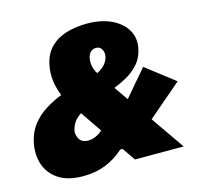

<svg xmlns="http://www.w3.org/2000/svg" viewBox="-107 -844 1014 974"><g transform="rotate(-15 400.0 -357.5)"><path d="M214 14Q133 14 84.5 -18.5Q36 -51 19 -103.8Q2 -156.5 15 -217Q26 -269 55.2 -306.2Q84.5 -343.5 125.2 -369.2Q166 -395 211.5 -412.5Q196 -449.5 190.2 -492Q184.5 -534.5 193 -575Q205.5 -634 240.5 -667.5Q275.5 -701 325 -715Q374.5 -729 431 -729Q503 -729 556.8 -704.2Q610.5 -679.5 636.2 -636Q662 -592.5 650 -537Q640 -490.5 612 -459.8Q584 -429 548.8 -409.5Q513.5 -390 481.5 -378L532 -305Q561.5 -339.5 591 -374.2Q620.5 -409 650 -443L800 -327Q755.5 -289 711 -251Q666.5 -213 622.5 -175Q652.5 -131.5 682.8 -88Q713 -44.5 744 0H488Q476.5 -17 464.8 -34Q453 -51 441.5 -68H429Q385.5 -28.5 332.5 -7.2Q279.5 14 214 14ZM400 -559Q395.5 -539 398.8 -517.8Q402 -496.5 416.5 -472.5Q445.5 -487.5 459.8 -504.8Q474 -522 479 -544Q483 -563.5 473.2 -580.8Q463.5 -598 444 -598Q410 -598 400 -559ZM231 -226Q224.5 -203 237.5 -178.5Q250.5 -154 285 -154Q305 -154 325 -163Q345 -172 360.5 -186.5L284.5 -297.5Q259.5 -281 247.5 -262.8Q235.5 -244.5 231 -226Z"/></g></svg>

Font: Commissioner Black
Style: Italic
Weight: 900
Italic angle: -12°
Designer: Kostas Bartsokas
Foundry: Kostas Bartsokas
Version: Version 1.000; ttfautohint (v1.8.3)